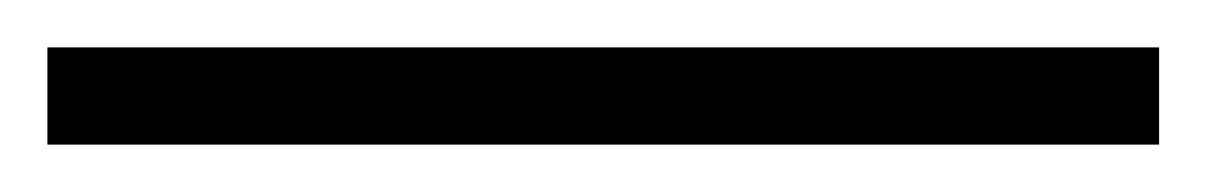

<svg xmlns="http://www.w3.org/2000/svg" viewBox="-25 63 509 81"><path d="M-5 124V83H464V124Z"/></svg>

Font: Noto Serif Hentaigana Light
Style: Regular
Weight: 300
Designer: Kazuhiro Yamada
Foundry: nipponia
Version: Version 1.000; ttfautohint (v1.8.4.7-5d5b)